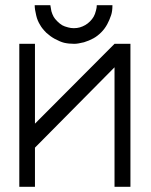

<svg xmlns="http://www.w3.org/2000/svg" viewBox="-20 -766 580 736"><path d="M480 -50H419V-508L114 -200V-50H54V-598H114V-292L419 -598H480ZM113 -746H173Q175 -732 177 -723Q180 -712 186 -701Q190 -694 200 -684Q209.5 -674.5 219 -669Q227 -664.5 241 -661Q251.5 -658 263 -658Q275.5 -658 286 -661Q296.5 -664 307 -670Q316.5 -675.5 325 -684Q333.5 -692.5 339 -702Q344.5 -711.5 348 -726Q351 -736.5 351 -746H411Q411 -723 406 -708Q399.5 -688.5 391 -673Q381.5 -655.5 368 -642Q353.5 -627.5 338 -619Q321.5 -610 302 -604Q278 -598 265 -598Q243.5 -598 226 -602Q211.5 -605.5 190 -617Q173.5 -626 158 -640Q141 -657 134 -670Q123.5 -686.5 119 -706Q113 -730 113 -746Z"/></svg>

Font: ibm3270
Style: Regular
Weight: 400
Monospace: yes
Version: Version 2.0.3